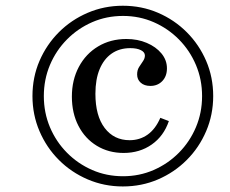

<svg xmlns="http://www.w3.org/2000/svg" viewBox="-20 -651 816 682"><path d="M416.3 11.3Q350.2 11.3 291.7 -13.7Q233.2 -38.7 189.3 -82.7Q145.3 -126.6 120.3 -185.1Q95.3 -243.5 95.3 -309.7Q95.3 -376.6 120.3 -434.7Q145.3 -492.7 189.3 -536.7Q233.2 -580.6 291.7 -605.6Q350.2 -630.6 416.3 -630.6Q483.2 -630.6 541.3 -605.6Q599.4 -580.6 643.3 -536.7Q687.3 -492.7 712.3 -434.7Q737.3 -376.6 737.3 -309.7Q737.3 -243.5 712.3 -185.1Q687.3 -126.6 643.3 -82.7Q599.4 -38.7 541.3 -13.7Q483.2 11.3 416.3 11.3ZM419.2 -107.7Q365.8 -107.7 324 -133.1Q282.2 -158.5 258.8 -203.7Q235.3 -248.9 235.3 -307.9Q235.3 -367 260.1 -413.5Q284.8 -460 328.7 -486.2Q372.6 -512.5 428.9 -512.5Q468.9 -512.5 501.4 -498.6Q534 -484.8 553.5 -461.2Q573 -437.6 573 -408.2Q573 -380.3 556.5 -363Q539.9 -345.8 514.1 -345.8Q492.7 -345.8 479.9 -357.2Q467.1 -368.5 467.1 -386.6Q467.1 -402.2 474.2 -413.2Q481.3 -424.1 488 -433.9Q494.7 -443.7 494.7 -453.7Q494.7 -465.7 480.5 -472.8Q466.4 -480 442.8 -480Q404.2 -480 376.6 -460.7Q348.9 -441.4 333.9 -405.3Q318.9 -369.2 318.9 -318Q318.9 -239.8 351.8 -196.4Q384.8 -153 440.4 -153Q476.5 -153 504.4 -172.8Q532.4 -192.7 549.5 -232.5L579.8 -220.9Q561.7 -167.7 519 -137.7Q476.4 -107.7 419.2 -107.7ZM417.1 -25Q475.2 -25 526 -47.2Q576.8 -69.4 615.5 -108.5Q654.2 -147.6 676 -199.2Q697.8 -250.8 697.8 -309.7Q697.8 -368.5 676 -420.2Q654.2 -471.8 615.5 -510.9Q576.8 -550 526 -572.2Q475.2 -594.4 417.1 -594.4Q358.2 -594.4 307.4 -572.2Q256.6 -550 217.9 -510.9Q179.2 -471.8 157.4 -420.2Q135.7 -368.5 135.7 -309.7Q135.7 -250.8 157.4 -199.2Q179.2 -147.6 217.9 -108.5Q256.6 -69.4 307.4 -47.2Q358.2 -25 417.1 -25Z"/></svg>

Font: Playfair 5pt SemiExpanded Light 12pt
Style: Italic
Weight: 300
Italic angle: -15.6°
Version: Version 2.000;gftools[0.9.28]